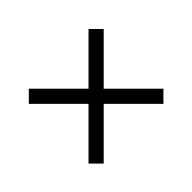

<svg xmlns="http://www.w3.org/2000/svg" viewBox="-79 -597 573 573"><g transform="rotate(45 207.5 -310.0)"><path d="M366 -436 240 -310 366 -184 334 -152 208 -278 82 -152 50 -184 176 -310 50 -436 82 -468 208 -342 334 -468Z"/></g></svg>

Font: Cinzel Decorative
Style: Regular
Weight: 400
Designer: Natanael Gama
Version: Version 1.002;PS 001.002;hotconv 1.0.56;makeotf.lib2.0.21325